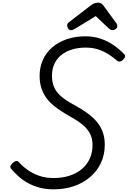

<svg xmlns="http://www.w3.org/2000/svg" viewBox="-20 -1403 961 1444"><path d="M382 21Q324 21 275 7.5Q226 -6 186.5 -28.5Q147 -51 116.5 -79Q86 -107 63 -135Q54 -147 60 -157.5Q66 -168 76 -178Q89 -189 100 -192Q111 -195 121 -184Q149 -153 187.5 -125.5Q226 -98 274.5 -81Q323 -64 383 -64Q446 -64 499.5 -80.5Q553 -97 592.5 -129Q632 -161 654 -207.5Q676 -254 676 -313Q676 -351 664 -381.5Q652 -412 629.5 -437.5Q607 -463 574.5 -485.5Q542 -508 500 -531Q463 -552 429.5 -574.5Q396 -597 368 -622.5Q340 -648 320 -679Q300 -710 289 -748Q278 -786 278 -834Q278 -898 302.5 -952.5Q327 -1007 372.5 -1046.5Q418 -1086 482 -1108Q546 -1130 623 -1130Q684 -1130 737 -1112Q790 -1094 834 -1063.5Q878 -1033 912 -998Q923 -988 920.5 -976.5Q918 -965 905 -953Q894 -942 882 -940.5Q870 -939 860 -947Q830 -973 795.5 -995Q761 -1017 719 -1031Q677 -1045 623 -1045Q569 -1045 522.5 -1031Q476 -1017 442 -990Q408 -963 389.5 -924Q371 -885 371 -834Q371 -794 381.5 -762.5Q392 -731 413.5 -705Q435 -679 469 -655.5Q503 -632 550 -607Q601 -579 641.5 -549Q682 -519 710 -484.5Q738 -450 753 -408.5Q768 -367 768 -315Q768 -240 739.5 -178.5Q711 -117 658.5 -72Q606 -27 536 -3Q466 21 382 21ZM514 -1176Q502 -1176 493.5 -1188Q485 -1200 485 -1211Q485 -1220 488.5 -1225Q492 -1230 496 -1234L661 -1361Q676 -1373 689.5 -1378Q703 -1383 719 -1383Q732 -1383 742 -1376.5Q752 -1370 761 -1357L856 -1227Q861 -1220 861.5 -1214.5Q862 -1209 862 -1204Q862 -1192 849 -1184Q836 -1176 827 -1176Q817 -1176 810 -1180.5Q803 -1185 795 -1192L700 -1282L545 -1187Q538 -1183 530 -1179.5Q522 -1176 514 -1176Z"/></svg>

Font: Playwrite CU
Style: Regular
Weight: 400
Designer: Veronika Burian, José Scaglione
Foundry: TypeTogether
Version: Version 1.002